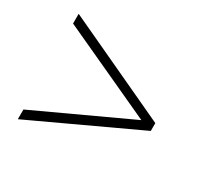

<svg xmlns="http://www.w3.org/2000/svg" viewBox="-103 -583 731 702"><g transform="rotate(30 262.0 -231.5)"><path d="M452.5 -224.5 44.5 -412.5V-453.5L487 -247.5V-214.5L44.5 -8.5V-49.5L452.5 -238.5Z"/></g></svg>

Font: Newsreader Light
Style: Regular
Weight: 300
Designer: Hugues Gentile
Foundry: Production Type
Version: Version 1.003